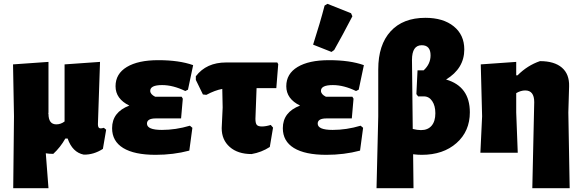

<svg xmlns="http://www.w3.org/2000/svg" viewBox="-20 -797 3031 1002"><path d="M49 185 53 -190 48 -461 233 -474V-210L232 -202L233 -203Q233 -148 274 -148Q297 -148 317 -163V-461L502 -474L491 -148Q491 -127 505 -127Q512 -127 522 -130L534 -120L517 -20Q469 11 417 10Q358 -2 333 -74H321Q295 -28 258 6Q237 6 219 3L233 185Z M792 11Q681 11 623 -24.5Q565 -60 565 -128Q565 -212 655 -246Q583 -281 583 -347Q583 -412 642 -447.5Q701 -483 806 -483Q915 -483 988 -457L961 -329L947 -322Q883 -353 826 -353Q764 -353 764 -323Q764 -305 790 -292H928L934 -282L925 -179H793Q747 -179 747 -152Q747 -119 825 -119Q897 -119 971 -141L984 -130L968 -11Q885 11 792 11Z M1293 7Q1221 7 1179 -30Q1137 -67 1137 -128L1142 -236L1140 -333Q1102 -326 1057 -302L1039 -304L1002 -380V-399Q1057 -471 1160 -471H1427L1432 -462L1422 -337H1319L1313 -177Q1313 -154 1320 -145.5Q1327 -137 1347 -137Q1367 -137 1393 -145L1405 -131L1388 -30Q1345 -2 1293 7Z M1674 -768 1689 -777 1812 -728 1819 -712Q1765 -608 1724 -536L1710 -526L1614 -564Q1651 -679 1674 -768ZM1683 11Q1572 11 1514 -24.5Q1456 -60 1456 -128Q1456 -212 1546 -246Q1474 -281 1474 -347Q1474 -412 1533 -447.5Q1592 -483 1697 -483Q1806 -483 1879 -457L1852 -329L1838 -322Q1774 -353 1717 -353Q1655 -353 1655 -323Q1655 -305 1681 -292H1819L1825 -282L1816 -179H1684Q1638 -179 1638 -152Q1638 -119 1716 -119Q1788 -119 1862 -141L1875 -130L1859 -11Q1776 11 1683 11Z M1945 185 1954 -190V-435Q1954 -563 2018.5 -633.5Q2083 -704 2200 -704Q2293 -704 2348 -659.5Q2403 -615 2403 -539Q2403 -440 2308 -382Q2432 -346 2432 -211Q2432 -112 2362.5 -50.5Q2293 11 2181 11Q2159 11 2136 8L2138 185ZM2130 -484 2134 -124Q2158 -118 2177 -118Q2213 -118 2232.5 -141Q2252 -164 2252 -206Q2252 -245 2235.5 -269.5Q2219 -294 2192 -294H2162L2153 -306L2159 -430H2191Q2227 -463 2227 -508Q2227 -561 2181 -561Q2130 -561 2130 -484Z M2674 -474V-404H2681Q2733 -456 2798 -478Q2873 -478 2912.5 -444Q2952 -410 2950 -346L2946 -210L2953 185H2758L2768 -264Q2768 -325 2721 -325Q2698 -325 2674 -311V-210L2682 0H2487L2496 -190L2489 -461Z"/></svg>

Font: Alegreya Sans SC Black
Style: Regular
Weight: 900
Designer: Juan Pablo del Peral
Foundry: Huerta Tipografica
Version: Version 2.007